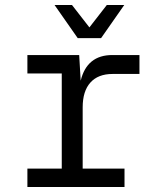

<svg xmlns="http://www.w3.org/2000/svg" viewBox="-20 -751 640 771"><path d="M90 0V-74H228V-456H90V-530H298L304 -427Q329 -530 431 -530H540V-454H432Q374 -454 343 -419.5Q312 -385 312 -320V-74H480V0ZM199 -731H269L339 -641L409 -731H479L386 -598H292Z"/></svg>

Font: Geist Mono
Style: Regular
Weight: 400
Monospace: yes
Designer: Basement.studio, Andrés Briganti, Mateo Zaragoza
Foundry: Basement.studio, Vercel, Andrés Briganti, Guido Ferreyra, Mateo Zaragoza
Version: Version 1.500; ttfautohint (v1.8.4.7-5d5b)